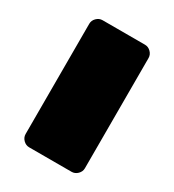

<svg xmlns="http://www.w3.org/2000/svg" viewBox="-130 -577 593 654"><g transform="rotate(30 166.5 -250.0)"><path d="M50 -33.3V-466.7Q50 -480 60 -490Q70 -500 83.3 -500H250Q263.3 -500 273.3 -490Q283.3 -480 283.3 -466.7V-33.3Q283.3 -20 273.3 -10Q263.3 0 250 0H83.3Q70 0 60 -10Q50 -20 50 -33.3Z"/></g></svg>

Font: BoonTook Mon
Style: Regular
Weight: 400
Designer: Sungsit Sawaiwan
Foundry: FontUni
Version: Version 3.0